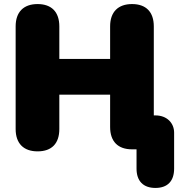

<svg xmlns="http://www.w3.org/2000/svg" viewBox="-20 -735 890 945"><path d="M745 190C805 190 837 156 837 95V-82C837 -130 801 -167 745 -167H737V-605C737 -676 699 -715 630 -715C561 -715 522 -676 522 -605V-445H272V-605C272 -676 234 -715 165 -715C96 -715 57 -676 57 -605V-100C57 -29 96 10 165 10C235 10 272 -29 272 -100V-269H522V-110C522 -39 560 0 630 0H652V95C652 156 685 190 745 190Z"/></svg>

Font: SN Pro Black
Style: Regular
Weight: 900
Designer: Tobias Whetton
Foundry: Supernotes
Version: Version 1.001;Glyphs 3.2 (3249)